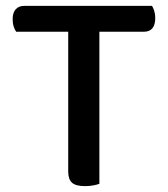

<svg xmlns="http://www.w3.org/2000/svg" viewBox="-20 -627 572 653"><path d="M318 -519V-2Q311 1 297.5 3.5Q284 6 269 6Q238 6 225 -5.5Q212 -17 212 -44V-519H35Q30 -526 26.5 -537Q23 -548 23 -562Q23 -584 33.5 -595.5Q44 -607 62 -607H497Q501 -601 504.5 -590Q508 -579 508 -566Q508 -519 469 -519Z"/></svg>

Font: Baloo Bhaina 2 Medium
Style: Regular
Weight: 500
Designer: Yesha Goshar, Manish Minz, Shuchita Grover and Ek Type
Foundry: Ek Type
Version: Version 1.640;hotconv 1.0.111;makeotfexe 2.5.65597; ttfautoh